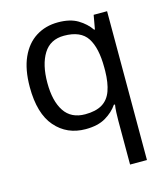

<svg xmlns="http://www.w3.org/2000/svg" viewBox="-116 -637 846 967"><g transform="rotate(-15 307.5 -153.0)"><path d="M442 11Q442 -7 443 -31Q444 -55 447 -72H441Q418 -38 377.5 -14Q337 10 273 10Q176 10 115.5 -59.5Q55 -129 55 -267Q55 -359 83 -421Q111 -483 161 -514.5Q211 -546 276 -546Q339 -546 379 -522Q419 -498 443 -463H447L460 -536H530V240H442ZM290 -63Q345 -63 378.5 -83Q412 -103 427 -144.5Q442 -186 443 -248V-266Q443 -368 409 -420.5Q375 -473 288 -473Q216 -473 181 -416.5Q146 -360 146 -265Q146 -170 181.5 -116.5Q217 -63 290 -63Z"/></g></svg>

Font: binaryhoriontal115
Style: Book
Weight: 400
Designer: Jelle Bosma - Monotype Design Team
Foundry: Monotype Imaging Inc.
Version: Version 2.003